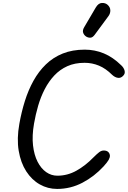

<svg xmlns="http://www.w3.org/2000/svg" viewBox="-20 -1262 855 1284"><path d="M362 1.5Q299.5 1.5 246 -28.8Q192.5 -59 155.5 -116.2Q118.5 -173.5 105 -254Q91.5 -334.5 109.5 -434.5Q123.5 -513.5 146.5 -586.8Q169.5 -660 204 -722.2Q238.5 -784.5 286.8 -831.2Q335 -878 399.5 -904Q464 -930 547 -930Q614 -930 674.8 -904.8Q735.5 -879.5 790.5 -825.5Q808 -809.5 813.2 -789.5Q818.5 -769.5 803 -754.5Q788.5 -739 768.8 -741.5Q749 -744 730 -761.5Q687.5 -804 641.8 -823Q596 -842 546 -842Q480.5 -842 430.5 -819.5Q380.5 -797 343.2 -757.2Q306 -717.5 279.2 -665.8Q252.5 -614 235.2 -555Q218 -496 207.5 -435Q193.5 -354 200.8 -290Q208 -226 231.2 -180.5Q254.5 -135 288.8 -111Q323 -87 363.5 -87Q431.5 -87 491.5 -120.8Q551.5 -154.5 604 -208.5Q628 -232.5 643 -244Q658 -255.5 673.5 -255.5Q693 -255.5 703.2 -246.2Q713.5 -237 715 -222Q715.5 -209 707.2 -193.8Q699 -178.5 673 -149.5Q610.5 -81.5 531.2 -40Q452 1.5 362 1.5ZM557 -1017Q542 -1026.5 536.2 -1042.8Q530.5 -1059 543 -1080L620 -1211Q637.5 -1241 661 -1242.2Q684.5 -1243.5 700 -1229.5Q717 -1214 717.8 -1193.2Q718.5 -1172.5 705.5 -1154.5L613 -1029Q599.5 -1011 585.2 -1010Q571 -1009 557 -1017Z"/></svg>

Font: Edu AU VIC WA NT Pre Medium
Style: Regular
Weight: 500
Designer: Tina and Corey Anderson, Eben Sorkin, Mirko Velimirovic
Foundry: Google for Education
Version: Version 1.001